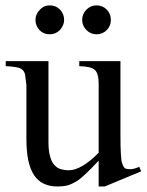

<svg xmlns="http://www.w3.org/2000/svg" viewBox="-20 -672 540 706"><path d="M232.4 -45.9Q279.3 -45.9 342.8 -110.4V-363.3Q342.8 -401.4 329.1 -414.6Q315.4 -427.7 271.5 -428.7V-447.3H422.9V-175.8Q422.9 -90.8 428.7 -72.8Q434.6 -54.7 441.4 -52.2Q448.2 -49.8 460 -49.8Q471.7 -49.8 492.2 -58.6L499 -42L365.2 13.7H342.8V-81.1Q285.2 -19.5 262.2 -5.9Q239.3 7.8 224.1 10.7Q209 13.7 191.4 13.7Q132.8 13.7 105 -28.3Q77.1 -70.3 77.1 -161.1V-360.4Q76.2 -368.2 72.3 -396.5Q70.3 -409.2 61.5 -416Q50.8 -426.8 1 -428.7V-447.3H158.2V-148.4Q158.2 -63.5 204.1 -49.8Q217.8 -45.9 232.4 -45.9ZM335 -652.3Q357.4 -652.3 372.6 -636.7Q387.7 -621.1 387.7 -598.6Q387.7 -577.1 372.6 -561.5Q357.4 -545.9 335 -545.9Q313.5 -545.9 297.9 -561.5Q282.2 -577.1 282.2 -598.6Q282.2 -621.1 297.9 -636.7Q313.5 -652.3 335 -652.3ZM126 -635.7Q140.6 -652.3 163.1 -652.3Q185.5 -652.3 200.7 -636.7Q215.8 -621.1 215.8 -598.6Q215.8 -579.1 200.2 -561.5Q184.6 -545.9 162.6 -545.9Q140.6 -545.9 126 -560.5Q110.4 -577.1 110.4 -598.6Q110.4 -619.1 126 -635.7Z"/></svg>

Font: Menaion Unicode
Style: Regular
Weight: 400
Designer: Aleksandr Andreev
Foundry: Ponomar Technologies, Inc.
Version: 2.0